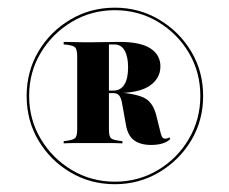

<svg xmlns="http://www.w3.org/2000/svg" viewBox="-20 -652 589 493"><path d="M275 -179Q212.1 -179 160.5 -209.7Q108.9 -240.3 78.6 -291.5Q48.4 -342.7 48.4 -405.6Q48.4 -468.5 78.6 -519.8Q108.9 -571 160.5 -601.6Q212.1 -632.3 275 -632.3Q337.1 -632.3 388.7 -601.6Q440.3 -571 471 -519.8Q501.6 -468.5 501.6 -405.6Q501.6 -342.7 471 -291.5Q440.3 -240.3 388.7 -209.7Q337.1 -179 275 -179ZM275 -185.5Q335.5 -185.5 385.5 -215.3Q435.5 -245.2 464.9 -295.2Q494.4 -345.2 494.4 -405.6Q494.4 -466.9 464.9 -516.5Q435.5 -566.1 385.5 -596Q335.5 -625.8 275 -625.8Q214.5 -625.8 164.5 -596Q114.5 -566.1 84.7 -516.5Q54.8 -466.9 54.8 -405.6Q54.8 -345.2 84.7 -295.2Q114.5 -245.2 164.5 -215.3Q214.5 -185.5 275 -185.5ZM143.5 -283.9V-289.5Q166.1 -291.9 172.2 -296.8Q178.2 -301.6 178.2 -319.4V-507.3Q178.2 -525.8 172.2 -531Q166.1 -536.3 143.5 -537.9V-544.4Q153.2 -544.4 166.9 -544Q180.6 -543.5 194.4 -543.5Q208.1 -543.5 217.7 -543.5Q239.5 -543.5 257.7 -544Q275.8 -544.4 287.1 -544.4Q340.3 -544.4 366.1 -527.8Q391.9 -511.3 391.9 -481.5Q391.9 -450.8 364.5 -431.9Q337.1 -412.9 277.4 -412.9H220.2V-419.4H271Q289.5 -419.4 299.2 -434.7Q308.9 -450 308.9 -479Q308.9 -506.5 300 -522.2Q291.1 -537.9 273.4 -537.9H259.7V-319.4Q259.7 -301.6 265.3 -296.8Q271 -291.9 294.4 -289.5V-283.9Q279 -284.7 260.9 -284.7Q242.7 -284.7 221 -284.7Q199.2 -284.7 177.4 -284.7Q155.6 -284.7 143.5 -283.9ZM367.7 -279.8Q341.1 -279.8 324.6 -291.5Q308.1 -303.2 303.2 -332.3L293.5 -386.3Q291.1 -400.8 285.9 -406.9Q280.6 -412.9 271.8 -412.9L271 -416.1L279 -415.3Q331.5 -411.3 352.4 -399.6Q373.4 -387.9 381.5 -354.8L392.7 -309.7Q394.4 -303.2 396.8 -299.6Q399.2 -296 404 -296Q409.7 -296 415.3 -299.2L416.9 -294.4Q400.8 -279.8 367.7 -279.8Z"/></svg>

Font: Playfair 144pt SemiCondensed Black
Style: Regular
Weight: 900
Width: 4
Designer: Claus Eggers Sørensen
Foundry: Claus Eggers Sørensen
Version: Version 2.203